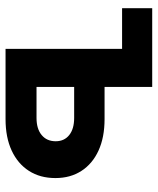

<svg xmlns="http://www.w3.org/2000/svg" viewBox="40 -596 556 675"><g transform="rotate(90 317.5 -258.0)"><path d="M8.3 -409.7V-515.6H201.2V-409.7ZM241.7 -348.1H398.4Q462.4 -348.1 508.8 -326.9Q555.2 -305.7 580.3 -266.8Q605.5 -228 605.5 -175.3Q605.5 -121.6 580.3 -82.3Q555.2 -43 508.8 -21.5Q462.4 0 398.4 0H151.4V-515.6H285.2V-108.9H394Q432.6 -108.9 454.3 -127Q476.1 -145 476.1 -176.3Q476.1 -206.5 454.3 -223.9Q432.6 -241.2 394 -241.2H241.7Z"/></g></svg>

Font: Inter Cardless Display
Style: Bold
Weight: 700
Designer: Rasmus Andersson
Foundry: rsms
Version: Version 4.001;git-9221beed3